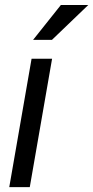

<svg xmlns="http://www.w3.org/2000/svg" viewBox="-20 -770 383 790"><path d="M102.5 0H18.1L109.9 -528.3H194.3ZM230.5 -749.5H343.3L193.8 -606H116.2Z"/></svg>

Font: MAUL Condensed Italic
Style: Condenced Regular Italic
Weight: 400
Italic angle: -12°
Designer: MAUL
Version: Version 1.0; 2020; ttfautohint (v1.8.3)